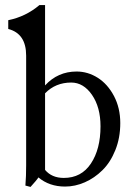

<svg xmlns="http://www.w3.org/2000/svg" viewBox="-20 -718 525 749"><path d="M155.8 -55.2V-354C183.1 -382 217.1 -396 257.8 -396C289.7 -396 316.7 -380 338.9 -347.9C361 -315.8 372.1 -274.9 372.1 -225.1C372.1 -165.9 359.6 -117.5 334.7 -80.1C309.8 -42.6 274.6 -23.9 229 -23.9C197.8 -23.9 173.3 -34.3 155.8 -55.2ZM82 -501V-73.2C82 -44.6 81.1 -18.2 79.1 5.9L99.1 11.2C115.4 -6.7 125.7 -19 129.9 -25.9C158.2 -2.1 192.9 9.8 233.9 9.8C259.9 9.8 285.6 4.2 310.8 -6.8C336 -17.9 359 -33.6 379.6 -54C400.3 -74.3 417.1 -100.4 429.9 -132.3C442.8 -164.2 449.2 -199.4 449.2 -237.8C449.2 -277.2 441 -312.4 424.6 -343.5C408.1 -374.6 387 -398.3 361.3 -414.6C335.6 -430.8 308.1 -439 278.8 -439C230 -439 189 -420.9 155.8 -384.8V-698.2H133.8C98.6 -668.3 58.1 -648.6 12.2 -639.2V-605C58.8 -592.9 82 -558.3 82 -501Z"/></svg>

Font: Linux Biolinum G
Style: Bold
Weight: 700
Designer: Philipp H. Poll
Foundry: Philipp H. Poll
Version: Version 1.1.0